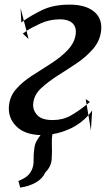

<svg xmlns="http://www.w3.org/2000/svg" viewBox="-20 -588 491 850"><path d="M69.5 242.5 61.5 213.5Q84 204 97.8 193.5Q111.5 183 119.5 166.5Q129.5 147 128.8 121.2Q128 95.5 132 69Q134 50.5 142.2 36Q150.5 21.5 159.5 10Q88.5 8 51.8 -29.2Q15 -66.5 19.5 -118.5Q23.5 -162 51.5 -193.8Q79.5 -225.5 119.5 -251.5Q159.5 -277.5 200 -303Q253 -336.5 282.5 -369.5Q312 -402.5 315.5 -440Q318 -471 299.2 -486.8Q280.5 -502.5 246 -502.5Q200 -502.5 160.2 -484.5Q120.5 -466.5 97.5 -451L106.5 -415.5L81 -439Q88.5 -445 97.5 -451L85.5 -496.5Q117.5 -519.5 166.8 -543.5Q216 -567.5 288.5 -567.5Q357.5 -567.5 395 -537.8Q432.5 -508 428 -455Q423.5 -408 392.5 -372Q361.5 -336 319 -307.5Q276.5 -279 238 -255Q195 -227.5 162.8 -198.2Q130.5 -169 127 -129Q124.5 -101 144.5 -78.8Q164.5 -56.5 213 -56.5Q257.5 -56.5 292 -75.8Q326.5 -95 363.5 -125L359.5 -149.5L378 -136.5Q369.5 -129.5 363.5 -125L371.5 -78Q338.5 -41.5 296.2 -21Q254 -0.5 212 6Q209 22.5 209.5 44.5Q211 83 208.8 116.5Q206.5 150 180 176Q169 202 139.8 219.2Q110.5 236.5 69.5 242.5ZM71 -552.5 85.5 -496.5Q82.5 -494.5 79.8 -492.5Q77 -490.5 74.5 -488.5ZM388 -99 382.5 -10.5 371.5 -78Q380.5 -88 388 -99Z"/></svg>

Font: Merriweather
Style: Italic
Weight: 400
Italic angle: -7.8°
Designer: Eben Sorkin
Foundry: Eben Sorkin
Version: Version 2.100